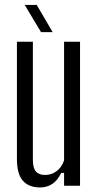

<svg xmlns="http://www.w3.org/2000/svg" viewBox="-20 -774 408 800"><path d="M147 7Q100 7 75.2 -21Q50.5 -49 50.5 -112V-600H117V-107.5Q117 -74.5 129.2 -59.8Q141.5 -45 168 -45Q194.5 -45 216 -61Q237.5 -77 247 -106V-600H313.5V0H247V-53.5H235Q220.5 -23 198.5 -8Q176.5 7 147 7ZM151 -640 83 -753.5H133L199.5 -640Z"/></svg>

Font: Big Shoulders Display Thin
Style: Regular
Weight: 400
Version: Version 2.002